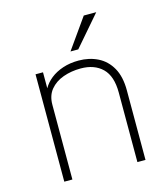

<svg xmlns="http://www.w3.org/2000/svg" viewBox="-109 -808 778 893"><g transform="rotate(-15 280.5 -361.5)"><path d="M90 0V-517H126V-440Q139.5 -464.5 164.2 -484.2Q189 -504 223.5 -515.5Q258 -527 299.5 -527Q350.5 -527 391.8 -506.5Q433 -486 457 -443.5Q481 -401 481 -335V0H442V-335Q442 -414 403.8 -451.5Q365.5 -489 299.5 -489Q254 -489 215 -475Q176 -461 152.5 -432.5Q129 -404 129 -360V0ZM377.5 -723H437.5L312 -577.5H274.5Z"/></g></svg>

Font: Public Sans Thin
Style: Regular
Weight: 100
Designer: The Public Sans project authors (U.S. Web Design System). Libre Franklin designed by Pablo Impallari and Rodrigo Fuenzal
Version: Version 1.008